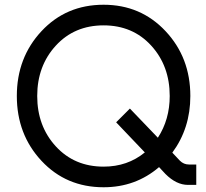

<svg xmlns="http://www.w3.org/2000/svg" viewBox="-20 -780 867 810"><path d="M777 -86C762.3 -86 749.7 -91.3 739 -102L707 -136C757.7 -204.7 783 -284.3 783 -375C783 -483 748.2 -574.2 678.5 -648.5C608.8 -722.8 521.7 -760 417 -760C311.7 -760 224.3 -722.8 155 -648.5C85.7 -574.2 51 -483 51 -375C51 -267 85.7 -175.8 155 -101.5C224.3 -27.2 311.7 10 417 10C507 10 585 -18.3 651 -75L678 -46C708.7 -15.3 740.3 0 773 0H808V-86ZM417 -77C335 -77 267.8 -105.5 215.5 -162.5C163.2 -219.5 137 -290.3 137 -375C137 -459.7 163.2 -530.5 215.5 -587.5C267.8 -644.5 335 -673 417 -673C499 -673 566 -644.5 618 -587.5C670 -530.5 696 -459.7 696 -375C696 -309 679.3 -250.3 646 -199L528 -322L470 -264L591 -137C542.3 -97 484.3 -77 417 -77Z"/></svg>

Font: Orkney
Style: Regular
Weight: 400
Designer: Samuel Oakes and Alfredo Marco Pradil
Foundry: Alfredo Marco Pradil
Version: 1.0; ttfautohint (v1.5)